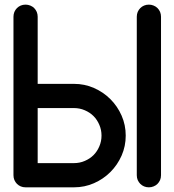

<svg xmlns="http://www.w3.org/2000/svg" viewBox="-20 -801 743 821"><path d="M564.9 -729.5Q564.9 -740.2 568.8 -750Q573.2 -759.8 580.1 -766.6Q586.9 -773.4 596.2 -777.3Q605.5 -781.2 616.7 -781.2Q627 -781.2 636.7 -777.3Q646.5 -773.4 653.3 -766.6Q660.2 -759.8 664.6 -750Q668.5 -740.2 668.5 -729.5V-51.8Q668.5 -40.5 664.6 -31.2Q660.2 -21.5 653.3 -14.6Q646.5 -7.8 636.7 -3.9Q627 0 616.7 0Q605.5 0 596.2 -3.9Q586.9 -7.8 580.1 -14.6Q573.2 -21.5 568.8 -31.2Q564.9 -40.5 564.9 -51.8ZM141.1 -442.4H296.4Q341.8 -442.4 381.8 -424.8Q421.9 -407.2 452.1 -377Q482.4 -346.7 500 -306.6Q517.6 -266.6 517.6 -221.2Q517.6 -175.8 500 -135.7Q482.4 -95.7 452.1 -65.4Q421.9 -35.2 381.8 -17.6Q341.8 0 296.4 0H89.4Q78.1 0 68.8 -3.9Q59.6 -7.8 52.7 -14.6Q45.9 -21.5 41.5 -31.2Q37.6 -40.5 37.6 -51.8V-729.5Q37.6 -740.2 41.5 -750Q45.9 -759.8 52.7 -766.6Q59.6 -773.4 68.8 -777.3Q78.1 -781.2 89.4 -781.2Q99.6 -781.2 109.4 -777.3Q119.1 -773.4 126 -766.6Q132.8 -759.8 137.2 -750Q141.1 -740.2 141.1 -729.5ZM296.4 -103.5Q320.8 -103.5 342.3 -112.8Q364.3 -122.1 379.9 -137.7Q395.5 -153.3 404.8 -175.3Q414.1 -196.8 414.1 -221.2Q414.1 -245.6 404.8 -267.1Q395.5 -289.1 379.9 -304.7Q364.3 -320.3 342.3 -329.6Q320.8 -338.9 296.4 -338.9H141.1V-103.5Z"/></svg>

Font: Comfortaa
Style: Bold
Weight: 700
Designer: Johan Aakerlund
Foundry: Johan Aakerlund
Version: Version 2.001; ttfautohint (v1.4.1)